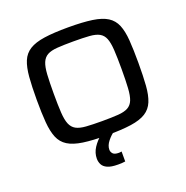

<svg xmlns="http://www.w3.org/2000/svg" viewBox="-154 -837 1140 1178"><g transform="rotate(-20 416.5 -248.0)"><path d="M417 8Q322 8 260.5 -1Q199 -10 163 -32.5Q127 -55 110.5 -95Q94 -135 89 -196Q84 -257 84 -344Q84 -431 89 -492Q94 -553 110.5 -593Q127 -633 163 -655.5Q199 -678 260.5 -687Q322 -696 417 -696Q512 -696 573.5 -687Q635 -678 670.5 -655.5Q706 -633 722.5 -593Q739 -553 743.5 -492Q748 -431 748 -344Q748 -257 743.5 -196Q739 -135 722.5 -95Q706 -55 670.5 -32.5Q635 -10 573.5 -1Q512 8 417 8ZM417 -84Q481 -84 522 -87Q563 -90 586.5 -103Q610 -116 621 -143.5Q632 -171 635 -220Q638 -269 638 -344Q638 -419 635 -468Q632 -517 621 -544.5Q610 -572 586.5 -585Q563 -598 522 -601Q481 -604 417 -604Q354 -604 312.5 -601Q271 -598 247.5 -585Q224 -572 212.5 -544.5Q201 -517 198 -468Q195 -419 195 -344Q195 -269 198 -220Q201 -171 212.5 -143.5Q224 -116 247.5 -103Q271 -90 312.5 -87Q354 -84 417 -84ZM418 200Q373 200 349 189Q325 178 316 160Q307 142 307 122Q307 84 328.5 51Q350 18 384 -10L464 0Q441 15 419.5 42Q398 69 398 96Q398 111 408.5 122.5Q419 134 447 134Q450 134 454.5 133.5Q459 133 465 132V197Q455 199 442 199.5Q429 200 418 200Z"/></g></svg>

Font: Saira Expanded Medium
Style: Regular
Weight: 500
Width: 7
Designer: Hector Gatti with collaboration of the Omnibus-Type team
Foundry: Omnibus-Type
Version: Version 1.100; ttfautohint (v1.8.3)